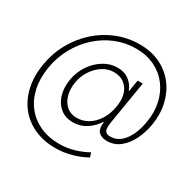

<svg xmlns="http://www.w3.org/2000/svg" viewBox="-188 -902 1313 1297"><g transform="rotate(30 468.5 -253.5)"><path d="M400.9 192.9Q306.6 192.9 233.6 159.7Q160.6 126.5 113.3 66.4Q65.9 6.3 47.9 -75.4Q29.8 -157.2 45.9 -254.4Q62 -350.6 107.2 -431.9Q152.3 -513.2 219.5 -573.2Q286.6 -633.3 369.9 -666.5Q453.1 -699.7 544.9 -699.7Q635.7 -699.7 705.8 -665.8Q775.9 -631.8 821.3 -572.5Q866.7 -513.2 884 -436.3Q901.4 -359.4 887.2 -272.9Q876 -207 848.4 -150.1Q820.8 -93.3 777.3 -58.1Q733.9 -22.9 674.8 -22.9Q634.3 -22.9 611.3 -45.2Q588.4 -67.4 595.7 -123.5H592.3Q564 -77.6 517.3 -47.4Q470.7 -17.1 414.1 -17.1Q355.5 -17.1 315.7 -49.1Q275.9 -81.1 259.5 -135.3Q243.2 -189.5 253.9 -255.9Q264.6 -320.8 300 -373.5Q335.4 -426.3 386.2 -457.5Q437 -488.8 494.1 -488.8Q547.4 -488.8 584 -460.9Q620.6 -433.1 635.3 -391.1H638.7L653.3 -480H693.4L637.7 -143.1Q630.4 -98.6 639.9 -79.3Q649.4 -60.1 681.6 -60.1Q743.2 -60.1 787.1 -117.4Q831.1 -174.8 847.2 -273.9Q860.4 -352.1 844.7 -422.4Q829.1 -492.7 788.1 -546.6Q747.1 -600.6 683.6 -631.6Q620.1 -662.6 537.6 -662.6Q455.1 -662.6 380.1 -632.1Q305.2 -601.6 244.4 -546.1Q183.6 -490.7 142.6 -416.3Q101.6 -341.8 86.9 -253.4Q72.3 -164.6 88.4 -89.8Q104.5 -15.1 147.7 39.8Q190.9 94.7 256.8 125Q322.8 155.3 408.2 155.3Q466.3 155.3 523.7 138.2Q581.1 121.1 623.5 96.2L634.3 130.4Q584.5 158.7 522.5 175.8Q460.4 192.9 400.9 192.9ZM421.4 -56.2Q470.2 -56.2 511.2 -81.8Q552.2 -107.4 580.1 -152.8Q607.9 -198.2 617.7 -257.3Q632.3 -345.7 595 -397.9Q557.6 -450.2 487.3 -450.2Q441.4 -450.2 400.4 -424.1Q359.4 -397.9 330.8 -354Q302.2 -310.1 293.5 -257.3Q284.7 -202.6 297.4 -157Q310.1 -111.3 341.8 -83.7Q373.5 -56.2 421.4 -56.2Z"/></g></svg>

Font: Inter Extra Light
Style: Italic
Weight: 200
Italic angle: -9.39999°
Designer: Rasmus Andersson
Foundry: rsms
Version: Version 4.000;git-3c8e0fc